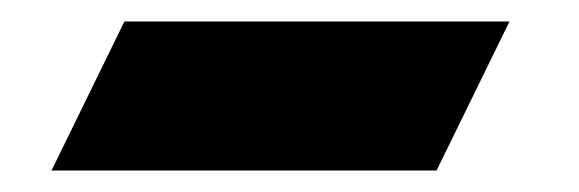

<svg xmlns="http://www.w3.org/2000/svg" viewBox="-20 -598 540 179"><path d="M387 -439H28L96 -578H455Z"/></svg>

Font: Cardo
Style: Regular
Weight: 400
Designer: David J. Perry
Foundry: David J. Perry
Version: Version 1.0451